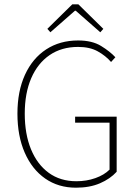

<svg xmlns="http://www.w3.org/2000/svg" viewBox="-20 -860 640 892"><path d="M333 12Q251 12 190 -30.5Q129 -73 95 -150.5Q61 -228 61 -332Q61 -436 96 -512.5Q131 -589 194.5 -630.5Q258 -672 343 -672Q408 -672 449.5 -646.5Q491 -621 516 -594L496 -572Q471 -601 434 -621.5Q397 -642 343 -642Q266 -642 210.5 -604Q155 -566 125 -496.5Q95 -427 95 -332Q95 -237 124 -166.5Q153 -96 206.5 -57Q260 -18 335 -18Q382 -18 423 -32.5Q464 -47 489 -72V-290H329V-318H522V-62Q492 -29 444.5 -8.5Q397 12 333 12ZM214 -710 200 -726 316 -840H344L460 -726L446 -710L332 -810H328Z"/></svg>

Font: Source Code Pro ExtraLight ExtraLight
Style: Regular
Weight: 250
Monospace: yes
Version: Version 1.018;hotconv 1.0.116;makeotfexe 2.5.65601